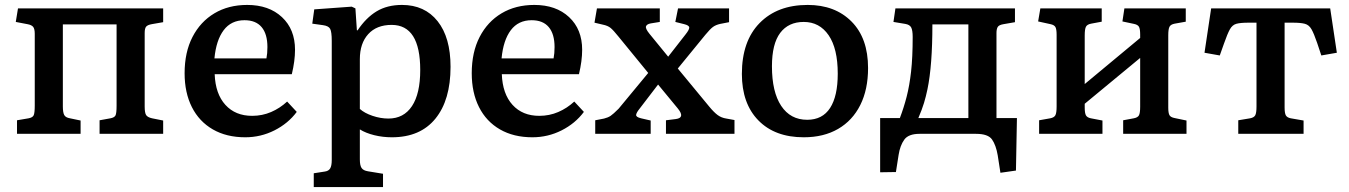

<svg xmlns="http://www.w3.org/2000/svg" viewBox="-20 -543 5472 779"><path d="M49 0V-55L96 -63Q112 -66 116.5 -75Q121 -84 121 -115V-406Q121 -426 114.5 -434Q108 -442 91 -445L44 -454L53 -509H642V-453L596 -445Q579 -442 573 -435Q567 -428 567 -409V-111Q567 -85 573 -76Q579 -67 597 -63L642 -54V0H384V-55L428 -63Q444 -66 448.5 -74.5Q453 -83 453 -114V-444H235V-111Q235 -87 240.5 -76.5Q246 -66 264 -63L307 -54V0Z M975 14Q899 14 843.5 -18Q788 -50 758.5 -108.5Q729 -167 729 -246Q729 -331 761 -393Q793 -455 850 -489Q907 -523 983 -523Q1071 -523 1124 -473.5Q1177 -424 1177 -341Q1177 -296 1164 -242H851Q854 -162 894.5 -117.5Q935 -73 1003 -73Q1044 -73 1080 -88.5Q1116 -104 1145 -131L1184 -89Q1149 -42 1093.5 -14Q1038 14 975 14ZM850 -306H1061Q1065 -326 1065 -352Q1065 -405 1041.5 -433Q1018 -461 972 -461Q918 -461 887.5 -420.5Q857 -380 850 -306Z M1253 216V160L1298 153Q1313 151 1319.5 140.5Q1326 130 1326 106V-377Q1326 -414 1319.5 -426Q1313 -438 1290 -441L1247 -447L1255 -505L1407 -516L1422 -509L1428 -420H1431Q1465 -471 1508 -497Q1551 -523 1611 -523Q1703 -523 1755.5 -457Q1808 -391 1808 -272Q1808 -137 1746.5 -61.5Q1685 14 1570 14Q1533 14 1498.5 5.5Q1464 -3 1440 -18V104Q1440 128 1447 138.5Q1454 149 1473 152L1534 162V216ZM1556 -62Q1618 -62 1651.5 -112.5Q1685 -163 1685 -259Q1685 -442 1569 -442Q1508 -442 1474 -404.5Q1440 -367 1440 -303V-101Q1459 -84 1491.5 -73Q1524 -62 1556 -62Z M2140 14Q2064 14 2008.5 -18Q1953 -50 1923.5 -108.5Q1894 -167 1894 -246Q1894 -331 1926 -393Q1958 -455 2015 -489Q2072 -523 2148 -523Q2236 -523 2289 -473.5Q2342 -424 2342 -341Q2342 -296 2329 -242H2016Q2019 -162 2059.5 -117.5Q2100 -73 2168 -73Q2209 -73 2245 -88.5Q2281 -104 2310 -131L2349 -89Q2314 -42 2258.5 -14Q2203 14 2140 14ZM2015 -306H2226Q2230 -326 2230 -352Q2230 -405 2206.5 -433Q2183 -461 2137 -461Q2083 -461 2052.5 -420.5Q2022 -380 2015 -306Z M2395 0V-55L2431 -62Q2447 -66 2457.5 -73Q2468 -80 2490 -102L2610 -247L2489 -395Q2469 -420 2457.5 -429.5Q2446 -439 2426 -443L2392 -451L2402 -509H2657V-454L2620 -448Q2604 -445 2601 -436Q2598 -427 2615 -406L2691 -313L2762 -404Q2777 -423 2776.5 -431.5Q2776 -440 2756 -445L2720 -454L2731 -509H2938V-453L2902 -446Q2884 -442 2872.5 -433.5Q2861 -425 2842 -402L2730 -265L2858 -110Q2877 -87 2892 -76Q2907 -65 2927 -62L2960 -56V0H2682V-55L2722 -60Q2761 -65 2730 -103L2650 -200L2575 -102Q2562 -86 2561 -77Q2560 -68 2581 -63L2620 -54V0Z M3241 14Q3124 14 3057 -54.5Q2990 -123 2990 -243Q2990 -376 3062 -449.5Q3134 -523 3257 -523Q3368 -523 3435 -455.5Q3502 -388 3502 -267Q3502 -180 3470.5 -117Q3439 -54 3380.5 -20Q3322 14 3241 14ZM3255 -57Q3317 -57 3348 -105Q3379 -153 3379 -244Q3379 -346 3342 -400Q3305 -454 3241 -454Q3179 -454 3145.5 -409.5Q3112 -365 3112 -274Q3112 -170 3149.5 -113.5Q3187 -57 3255 -57Z M4039 158 4028 87Q4021 46 4005 23Q3989 0 3940 0H3711Q3666 0 3649 23.5Q3632 47 3626 85L3615 155L3551 156V-64H3631Q3647 -106 3658.5 -150.5Q3670 -195 3676.5 -252.5Q3683 -310 3683 -393Q3683 -420 3677 -431.5Q3671 -443 3653 -446L3605 -454L3613 -509H4098V-453L4052 -445Q4033 -442 4028 -433.5Q4023 -425 4023 -409V-64H4106L4102 149ZM3706 -64H3909V-444H3763Q3763 -277 3743 -181Q3737 -152 3729 -125.5Q3721 -99 3706 -64Z M4196 0V-55L4241 -63Q4257 -66 4262 -75.5Q4267 -85 4267 -111V-402Q4267 -425 4262 -433.5Q4257 -442 4242 -445L4192 -456L4201 -509H4450V-455L4407 -447Q4391 -444 4386 -434.5Q4381 -425 4381 -399V-202L4606 -389V-403Q4606 -426 4601 -434.5Q4596 -443 4581 -446L4534 -456L4542 -509H4791V-455L4746 -447Q4730 -444 4725 -434.5Q4720 -425 4720 -400V-106Q4720 -84 4725 -75.5Q4730 -67 4746 -64L4794 -54V0H4537V-55L4580 -63Q4596 -66 4601 -75Q4606 -84 4606 -110V-308L4381 -122V-107Q4381 -84 4386 -75Q4391 -66 4406 -63L4453 -54V0Z M5004 0V-55L5052 -63Q5068 -66 5073 -75.5Q5078 -85 5078 -111V-451H5046Q5013 -451 4996.5 -446.5Q4980 -442 4970 -424Q4960 -406 4946 -366L4929 -318L4867 -329L4894 -509H5377L5404 -329L5341 -318L5324 -369Q5311 -407 5301 -424.5Q5291 -442 5274 -446.5Q5257 -451 5225 -451H5192V-107Q5192 -84 5197 -75Q5202 -66 5217 -63L5269 -54V0Z"/></svg>

Font: Literata Medium
Style: Regular
Weight: 500
Designer: Latin by Veronika Burian and Jose Scaglione. Greek by Irene Vlachou. Cyrillic by Vera Evstafieva.
Foundry: TypeTogether
Version: Version 3.103; ttfautohint (v1.8.4.7-5d5b);gftools[0.9.29]